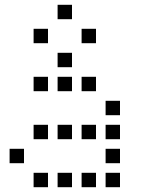

<svg xmlns="http://www.w3.org/2000/svg" viewBox="-20 -800 640 800"><path d="M221 -780Q220 -780 220 -780Q220 -780 220 -779V-721Q220 -720 220 -720Q220 -720 221 -720H279Q280 -720 280 -720Q280 -720 280 -721V-779Q280 -780 280 -780Q280 -780 279 -780ZM121 -680Q120 -680 120 -680Q120 -680 120 -679V-621Q120 -620 120 -620Q120 -620 121 -620H179Q180 -620 180 -620Q180 -620 180 -621V-679Q180 -680 180 -680Q180 -680 179 -680ZM321 -680Q320 -680 320 -680Q320 -680 320 -679V-621Q320 -620 320 -620Q320 -620 321 -620H379Q380 -620 380 -620Q380 -620 380 -621V-679Q380 -680 380 -680Q380 -680 379 -680ZM221 -580Q220 -580 220 -580Q220 -580 220 -579V-521Q220 -520 220 -520Q220 -520 221 -520H279Q280 -520 280 -520Q280 -520 280 -521V-579Q280 -580 280 -580Q280 -580 279 -580ZM121 -480Q120 -480 120 -480Q120 -480 120 -479V-421Q120 -420 120 -420Q120 -420 121 -420H179Q180 -420 180 -420Q180 -420 180 -421V-479Q180 -480 180 -480Q180 -480 179 -480ZM221 -480Q220 -480 220 -480Q220 -480 220 -479V-421Q220 -420 220 -420Q220 -420 221 -420H279Q280 -420 280 -420Q280 -420 280 -421V-479Q280 -480 280 -480Q280 -480 279 -480ZM321 -480Q320 -480 320 -480Q320 -480 320 -479V-421Q320 -420 320 -420Q320 -420 321 -420H379Q380 -420 380 -420Q380 -420 380 -421V-479Q380 -480 380 -480Q380 -480 379 -480ZM421 -380Q420 -380 420 -380Q420 -380 420 -379V-321Q420 -320 420 -320Q420 -320 421 -320H479Q480 -320 480 -320Q480 -320 480 -321V-379Q480 -380 480 -380Q480 -380 479 -380ZM121 -280Q120 -280 120 -280Q120 -280 120 -279V-221Q120 -220 120 -220Q120 -220 121 -220H179Q180 -220 180 -220Q180 -220 180 -221V-279Q180 -280 180 -280Q180 -280 179 -280ZM221 -280Q220 -280 220 -280Q220 -280 220 -279V-221Q220 -220 220 -220Q220 -220 221 -220H279Q280 -220 280 -220Q280 -220 280 -221V-279Q280 -280 280 -280Q280 -280 279 -280ZM321 -280Q320 -280 320 -280Q320 -280 320 -279V-221Q320 -220 320 -220Q320 -220 321 -220H379Q380 -220 380 -220Q380 -220 380 -221V-279Q380 -280 380 -280Q380 -280 379 -280ZM421 -280Q420 -280 420 -280Q420 -280 420 -279V-221Q420 -220 420 -220Q420 -220 421 -220H479Q480 -220 480 -220Q480 -220 480 -221V-279Q480 -280 480 -280Q480 -280 479 -280ZM21 -180Q20 -180 20 -180Q20 -180 20 -179V-121Q20 -120 20 -120Q20 -120 21 -120H79Q80 -120 80 -120Q80 -120 80 -121V-179Q80 -180 80 -180Q80 -180 79 -180ZM421 -180Q420 -180 420 -180Q420 -180 420 -179V-121Q420 -120 420 -120Q420 -120 421 -120H479Q480 -120 480 -120Q480 -120 480 -121V-179Q480 -180 480 -180Q480 -180 479 -180ZM121 -80Q120 -80 120 -80Q120 -80 120 -79V-21Q120 -20 120 -20Q120 -20 121 -20H179Q180 -20 180 -20Q180 -20 180 -21V-79Q180 -80 180 -80Q180 -80 179 -80ZM221 -80Q220 -80 220 -80Q220 -80 220 -79V-21Q220 -20 220 -20Q220 -20 221 -20H279Q280 -20 280 -20Q280 -20 280 -21V-79Q280 -80 280 -80Q280 -80 279 -80ZM321 -80Q320 -80 320 -80Q320 -80 320 -79V-21Q320 -20 320 -20Q320 -20 321 -20H379Q380 -20 380 -20Q380 -20 380 -21V-79Q380 -80 380 -80Q380 -80 379 -80ZM421 -80Q420 -80 420 -80Q420 -80 420 -79V-21Q420 -20 420 -20Q420 -20 421 -20H479Q480 -20 480 -20Q480 -20 480 -21V-79Q480 -80 480 -80Q480 -80 479 -80Z"/></svg>

Font: Doto Black Medium
Style: Regular
Weight: 500
Monospace: yes
Version: Version 1.000